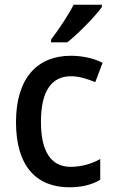

<svg xmlns="http://www.w3.org/2000/svg" viewBox="-20 -786 484 816"><path d="M413 -756V-766H293C270 -721 230 -661 197 -618V-606H266C312 -642 386 -718 413 -756ZM275 10C328 10 371 -1 406 -22V-110C369 -90 328 -77 280 -77C197 -77 154 -142 154 -268C154 -396 197 -462 282 -462C316 -462 353 -450 385 -437L416 -519C382 -537 333 -549 281 -549C140 -549 48 -456 48 -267C48 -78 136 10 275 10Z"/></svg>

Font: Noto Sans Khmer SemiCondensed Medium
Style: Regular
Weight: 500
Width: 4
Designer: Danh Hong and the Monotype Design Team
Foundry: Monotype Imaging Inc.
Version: Version 2.004